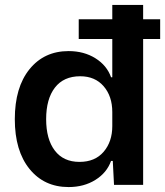

<svg xmlns="http://www.w3.org/2000/svg" viewBox="-20 -749 669 778"><path d="M258 9Q159 9 99.5 -64.5Q40 -138 40 -266Q40 -395 99.5 -468.5Q159 -542 258 -542Q320 -542 366.5 -513Q413 -484 430 -436H435V-591H299V-671H435V-729H560V-671H629V-591H560V0H442L437 -97H430Q413 -49 366.5 -20Q320 9 258 9ZM302 -93Q365 -93 400 -134Q435 -175 435 -238V-295Q435 -359 400 -399.5Q365 -440 305 -440Q238 -440 202.5 -394Q167 -348 167 -266Q167 -185 202 -139Q237 -93 302 -93Z"/></svg>

Font: Mona Sans SemiBold
Style: Regular
Weight: 600
Designer: Deni Anggara
Foundry: GitHub
Version: Version 2.000;Glyphs 3.2.3 (3260)